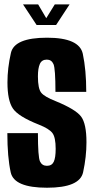

<svg xmlns="http://www.w3.org/2000/svg" viewBox="-20 -853 433 876"><path d="M147 -739H236L297.5 -833H230L191 -770L154 -833H85ZM194.5 3.5Q344 3.5 359.2 -67.2Q374.5 -138 374.5 -204Q374.5 -288.5 350 -321.2Q325.5 -354 234 -391.5Q184 -411 168.5 -429.5Q153 -448 153 -504.5Q153 -541.5 161.8 -561.2Q170.5 -581 193.5 -581Q215 -581 224 -560.5Q233 -540 233 -434H373.5Q373.5 -534 357.8 -607.5Q342 -681 194.5 -681Q45.5 -681 29.8 -611.5Q14 -542 14 -477Q14 -394.5 38.8 -358Q63.5 -321.5 157 -284.5Q204 -266 219 -246.2Q234 -226.5 234 -174Q234 -133 225.2 -114.8Q216.5 -96.5 194 -96.5Q172 -96.5 162.5 -116.5Q153 -136.5 153 -245.5H13.5Q13.5 -136 29 -66.2Q44.5 3.5 194.5 3.5Z"/></svg>

Font: Anybody ExtraCondensed
Style: Bold
Weight: 700
Width: 2
Version: Version 1.113;gftools[0.9.25]